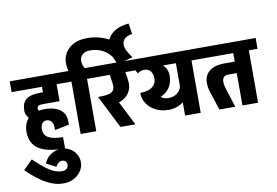

<svg xmlns="http://www.w3.org/2000/svg" viewBox="-171 -1269 2849 1975"><g transform="rotate(-10 1253.5 -281.5)"><path d="M416 119Q230 119 142.5 61.5Q55 4 55 -118H215Q215 -57 264 -28.5Q313 0 416 0ZM-25 -547V-660H560V-547ZM55 -116Q55 -182 81.5 -226.5Q108 -271 157.5 -293.5Q207 -316 276 -316V-199Q248 -198 231.5 -176Q215 -154 215 -116ZM176 -188Q126 -223 98 -261.5Q70 -300 70 -335H210Q210 -314 229 -295Q248 -276 273 -262ZM70 -335Q70 -415 114 -452.5Q158 -490 272 -490V-370Q235 -370 222.5 -361.5Q210 -353 210 -335ZM271 -370V-490H445V-370ZM292 -490V-660H445V-490ZM497 -115 347 -86V-111L497 -151ZM347 -111Q347 -152 328.5 -175.5Q310 -199 276 -199V-316Q346 -316 395 -297.5Q444 -279 470.5 -242.5Q497 -206 497 -151Z M343 470Q254 472 161 421Q68 370 -37 266L59 170Q148 257 215.5 300.5Q283 344 344 344ZM343 470 344 344Q376 344 394 328.5Q412 313 412 285H552Q552 335 523.5 377.5Q495 420 447.5 445Q400 470 343 470ZM295 289 195 237Q220 176 271 145.5Q322 115 374 115L364 238Q344 237 326.5 250.5Q309 264 295 289ZM552 285H412Q412 264 398 250.5Q384 237 364 238L374 115Q425 115 465.5 138.5Q506 162 529 200.5Q552 239 552 285Z M1069 -713Q1033 -769 974 -799.5Q915 -830 845 -830L835 -960Q906 -960 972.5 -940.5Q1039 -921 1096.5 -884.5Q1154 -848 1196 -796ZM596 -635 588 -663 751 -673 771 -635ZM588 -663Q565 -748 589.5 -815Q614 -882 677.5 -921Q741 -960 835 -960L845 -830Q798 -830 770 -809.5Q742 -789 736.5 -753.5Q731 -718 751 -673ZM600 0V-645H763V0ZM510 -547V-660H854V-547ZM1045 -827Q1045 -886 1073 -929.5Q1101 -973 1154.5 -1000Q1208 -1027 1283 -1033L1300 -920Q1251 -916 1223 -891Q1195 -866 1195 -827ZM1102 -640Q1070 -697 1057.5 -742.5Q1045 -788 1045 -827H1195Q1195 -795 1213 -761Q1231 -727 1262 -685Z M910 -238 855 -344Q929 -344 964.5 -356Q1000 -368 1009.5 -394Q1019 -420 1013 -462H1176Q1184 -409 1169.5 -367.5Q1155 -326 1123.5 -297Q1092 -268 1048.5 -253Q1005 -238 954 -238ZM1016 0 842 -344 998 -343 1172 0ZM1013 -462 993 -600H1156L1176 -462ZM782 -547V-660H1259V-547Z M1318 -206 1278 -310Q1331 -310 1368.5 -324.5Q1406 -339 1426 -366Q1446 -393 1446 -431H1606Q1606 -360 1571.5 -309Q1537 -258 1473 -231.5Q1409 -205 1318 -206ZM1446 -431Q1446 -465 1435 -488.5Q1424 -512 1404 -524.5Q1384 -537 1355 -537V-607Q1434 -607 1490 -586Q1546 -565 1576 -526Q1606 -487 1606 -431ZM1209 -547V-660H1696V-547ZM1532 -87Q1459 -88 1401 -117.5Q1343 -147 1310 -197Q1277 -247 1277 -310H1440Q1440 -281 1454.5 -257.5Q1469 -234 1494.5 -220.5Q1520 -207 1552 -207ZM1532 -87 1552 -207Q1592 -207 1623 -222Q1654 -237 1672.5 -263Q1691 -289 1691 -321H1780Q1780 -254 1747.5 -201Q1715 -148 1659 -117.5Q1603 -87 1532 -87ZM1288 -512 1256 -567Q1273 -581 1300.5 -594Q1328 -607 1356 -607V-537Q1340 -537 1321.5 -530.5Q1303 -524 1288 -512ZM1691 0V-645H1854V0ZM1601 -547V-660H1945V-547Z M1984 -199Q1948 -321 2000.5 -389.5Q2053 -458 2182 -458H2220L2234 -338H2196Q2176 -338 2163 -329.5Q2150 -321 2143.5 -305Q2137 -289 2138 -266Q2139 -243 2147 -214ZM2049 0 1984 -199 2147 -214 2215 0ZM2219 -338V-458H2294V-338ZM1895 -547V-660H2345V-547ZM2290 0V-645H2453V0ZM2200 -547V-660H2544V-547Z"/></g></svg>

Font: Akshar Light
Style: Regular
Weight: 300
Designer: Tall Chai
Foundry: Tall Chai
Version: Version 1.100